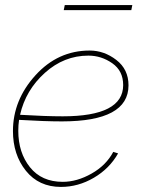

<svg xmlns="http://www.w3.org/2000/svg" viewBox="-20 -726 561 756"><path d="M235 -706H501L497 -686H231ZM333 -527Q390 -527 438 -490Q486 -453 486 -390Q486 -248 224 -248Q156 -248 55 -254Q52 -233 52 -211Q52 -125 98 -67.5Q144 -10 227 -10Q283 -10 340.5 -42.5Q398 -75 426 -128L445 -122Q411 -62 349.5 -26Q288 10 220 10Q133 10 82 -53.5Q31 -117 31 -210Q31 -332 119.5 -429.5Q208 -527 333 -527ZM227 -268Q465 -268 465 -391Q465 -447 422 -477Q379 -507 328 -507Q232 -507 156.5 -439Q81 -371 59 -274Q159 -268 227 -268Z"/></svg>

Font: Raleway-v4020 Thin
Style: Italic
Weight: 250
Italic angle: -12°
Designer: Matt McInerney, Pablo Impallari, Rodrigo Fuenzalida
Foundry: Matt McInerney, Pablo Impallari, Rodrigo Fuenzalida
Version: Version 4.020;PS 004.020;hotconv 1.0.88;makeotf.lib2.5.64775